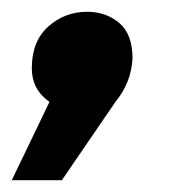

<svg xmlns="http://www.w3.org/2000/svg" viewBox="-65 -184 320 326"><path d="M40 122H-45L19 -11Q-11 -32 -11 -68Q-11 -114 17 -139Q45 -164 83 -164Q115 -164 137.5 -145Q160 -126 160 -85Q158 -44 131 -11Z"/></svg>

Font: Argentum Sans
Style: Bold Italic
Weight: 700
Italic angle: -11°
Designer: Julieta Ulanovsky (font), Cristiano Sobral (main changes and remaster)
Foundry: Julieta Ulanovsky (font), Cristiano Sobral (main changes and remaster)
Version: Version 2.007;June 15, 2022;FontCreator 14.0.0.2814 64-bit; 